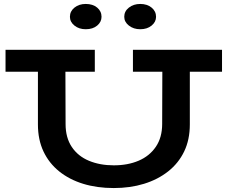

<svg xmlns="http://www.w3.org/2000/svg" viewBox="-20 -938 1152 972"><path d="M556 14Q471 14 401 -7.5Q331 -29 279.5 -70.5Q228 -112 200 -171.5Q172 -231 172 -308V-626H311L312 -310Q312 -241 343.5 -194Q375 -147 430.5 -124Q486 -101 556 -101Q627 -101 682 -124.5Q737 -148 769 -195Q801 -242 801 -311L802 -626H941V-308Q941 -231 912.5 -171.5Q884 -112 831.5 -70.5Q779 -29 709 -7.5Q639 14 556 14ZM8 -575V-686H460V-575ZM653 -575V-686H1104V-575ZM690 -790Q656 -790 632.5 -808.5Q609 -827 609 -853Q609 -881 632.5 -899.5Q656 -918 690 -918Q725 -918 747.5 -899.5Q770 -881 770 -853Q770 -827 747.5 -808.5Q725 -790 690 -790ZM414 -790Q380 -790 357 -808.5Q334 -827 334 -853Q334 -881 357 -899.5Q380 -918 414 -918Q450 -918 472 -899.5Q494 -881 494 -853Q494 -827 472 -808.5Q450 -790 414 -790Z"/></svg>

Font: BioRhyme SemiExpanded
Style: Bold
Weight: 700
Width: 6
Designer: Aoife Mooney
Foundry: Aoife Mooney Type
Version: Version 1.600;gftools[0.9.33]